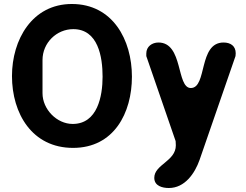

<svg xmlns="http://www.w3.org/2000/svg" viewBox="-20 -734 1232 962"><path d="M753 157C753 198 794 208 826 208C906 208 956 135 980 67L1160 -453C1160 -455 1161 -465 1161 -467C1161 -504 1135 -521 1100 -521C973 -521 1019 -293 936 -293C863 -293 899 -521 774 -521C742 -521 713 -501 713 -466V-453L860 -27C860 -26 861 -12 861 -6C861 74 753 90 753 157ZM40 -353C40 -165 141 7 346 7C551 7 641 -168 641 -350C641 -534 545 -714 340 -714C141 -714 40 -535 40 -353ZM347 -588C472 -588 494 -448 494 -350C494 -253 469 -113 344 -113C265 -113 193 -186 193 -267V-433C193 -520 264 -588 347 -588Z"/></svg>

Font: Asimov Print
Style: Regular
Weight: 500
Designer: Google
Version: Version 2.000980: 2014